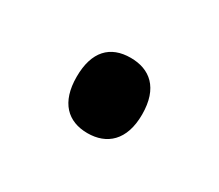

<svg xmlns="http://www.w3.org/2000/svg" viewBox="-44 -198 327 287"><g transform="rotate(30 119.5 -55.0)"><path d="M63 -55C63 -11 85 10 119 10C152 10 176 -10 176 -55C176 -101 152 -120 119 -120C84 -120 63 -99 63 -55Z"/></g></svg>

Font: Noto Sans Lao Looped Condensed
Style: Regular
Weight: 400
Width: 3
Designer: Mark Frömberg, Ben Mitchell
Foundry: The Fontpad Ltd
Version: Version 1.003